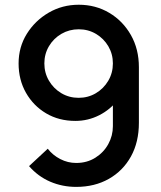

<svg xmlns="http://www.w3.org/2000/svg" viewBox="-20 -754 662 790"><path d="M304 -734.5Q373.5 -734.5 429.5 -701.2Q485.5 -668 518.5 -610Q551.5 -552 551.5 -477.5V-248.5Q551.5 -169.5 518.8 -110.2Q486 -51 427.8 -18Q369.5 15 293.5 15Q236.5 15 186.5 -6.5Q136.5 -28 99.5 -70.5L176.5 -142Q197 -115.5 228 -99.5Q259 -83.5 293.5 -83.5Q338 -83.5 372.2 -105Q406.5 -126.5 425.5 -161Q444.5 -195.5 444.5 -235V-367L465.5 -344Q434.5 -303.5 388.5 -280Q342.5 -256.5 290 -256.5Q222.5 -256.5 170 -287.5Q117.5 -318.5 87 -372Q56.5 -425.5 56.5 -493Q56.5 -560.5 90.5 -615Q124.5 -669.5 180.5 -702Q236.5 -734.5 304 -734.5ZM304 -633.5Q265 -633.5 232.8 -614.8Q200.5 -596 181.5 -564Q162.5 -532 162.5 -493Q162.5 -454 181.5 -421.8Q200.5 -389.5 232.5 -370.5Q264.5 -351.5 303.5 -351.5Q342.5 -351.5 374.5 -370.5Q406.5 -389.5 425.5 -421.8Q444.5 -454 444.5 -493Q444.5 -531.5 425.8 -563.5Q407 -595.5 375 -614.5Q343 -633.5 304 -633.5Z"/></svg>

Font: Manrope ExtraLight SemiBold
Style: Regular
Weight: 600
Version: Version 4.504